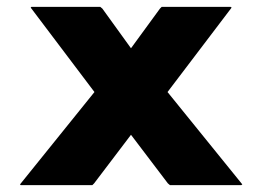

<svg xmlns="http://www.w3.org/2000/svg" viewBox="-20 -530 764 557"><path d="M683 5 466 -263 652 -508 649 -510H449L444 -505L360 -390L277 -505L271 -510H71L69 -508L254 -263L38 5L40 7H248L253 2L360 -139L467 2L473 7H680Z"/></svg>

Font: Hussar Woodtype
Style: Bd
Weight: 900
Foundry: Cannot Into Space Fonts
Version: Version 1.07